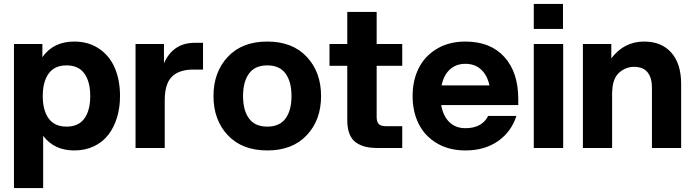

<svg xmlns="http://www.w3.org/2000/svg" viewBox="-20 -740 3476 960"><path d="M49.8 -520H191.9V-454.1Q246.6 -532.2 351.1 -532.2Q423.3 -532.2 476.1 -496.1Q528.8 -460 554.4 -399.2Q580.1 -338.4 580.1 -259.8Q580.1 -201.2 564.9 -151.9Q549.8 -102.5 521.5 -65.9Q493.2 -29.3 449.5 -8.5Q405.8 12.2 351.1 12.2Q250.5 12.2 195.8 -61V200.2H49.8ZM313 -106.9Q372.6 -106.9 401.9 -147.5Q431.2 -188 431.2 -259.8Q431.2 -331.5 401.9 -372.3Q372.6 -413.1 313 -413.1Q252.9 -413.1 223.4 -372.3Q193.8 -331.5 193.8 -259.8Q193.8 -188 223.4 -147.5Q252.9 -106.9 313 -106.9Z M657.7 0V-520H799.8V-423.8Q845.7 -525.9 953.1 -525.9H995.1V-392.1H945.8Q876 -392.1 839.8 -356.9Q803.7 -321.8 803.7 -237.8V0Z M1513.9 -64Q1442.4 12.2 1316.4 12.2Q1190.4 12.2 1118.9 -64Q1047.4 -140.1 1047.4 -259.8Q1047.4 -379.4 1118.9 -455.8Q1190.4 -532.2 1316.4 -532.2Q1442.4 -532.2 1513.9 -455.8Q1585.4 -379.4 1585.4 -259.8Q1585.4 -140.1 1513.9 -64ZM1225.1 -372.3Q1195.3 -331.5 1195.3 -259.8Q1195.3 -188 1225.1 -147.5Q1254.9 -106.9 1316.4 -106.9Q1377.9 -106.9 1407.7 -147.5Q1437.5 -188 1437.5 -259.8Q1437.5 -331.5 1407.7 -372.3Q1377.9 -413.1 1316.4 -413.1Q1254.9 -413.1 1225.1 -372.3Z M1716.3 -680.2H1863.3V-520H1991.2V-411.1H1863.3V-154.8Q1863.3 -130.9 1873.8 -119.9Q1884.3 -108.9 1911.1 -108.9H1991.2V0H1871.1Q1835.9 0 1810.3 -5.6Q1784.7 -11.2 1762.2 -25.9Q1739.7 -40.5 1728 -69.1Q1716.3 -97.7 1716.3 -140.1V-411.1H1627.4V-520H1716.3Z M2307.1 12.2Q2225.1 12.2 2164.6 -23.7Q2104 -59.6 2073.5 -120.6Q2043 -181.6 2043 -259.8Q2043 -337.9 2073.5 -398.9Q2104 -460 2164.6 -496.1Q2225.1 -532.2 2307.1 -532.2Q2432.1 -532.2 2501.7 -455.3Q2571.3 -378.4 2571.3 -245.1V-214.8H2186Q2195.3 -160.2 2226.6 -129.6Q2257.8 -99.1 2307.1 -99.1Q2389.6 -99.1 2420.9 -160.2H2562Q2536.6 -81.1 2470 -34.4Q2403.3 12.2 2307.1 12.2ZM2188 -313H2427.2Q2416.5 -363.8 2385.5 -392.3Q2354.5 -420.9 2307.1 -420.9Q2259.8 -420.9 2229 -392.3Q2198.2 -363.8 2188 -313Z M2648.9 0V-520H2795.9V0ZM2648.9 -595.2V-720.2H2794.9V-595.2Z M3239.7 -303.2Q3239.7 -350.1 3218.3 -377.9Q3196.8 -405.8 3148.9 -405.8Q3129.4 -405.8 3111.1 -398.7Q3092.8 -391.6 3076.7 -377.7Q3060.5 -363.8 3051 -339.4Q3041.5 -314.9 3041.5 -283.2H3040.5V0H2894.5V-520H3036.6V-448.2Q3100.1 -532.2 3200.7 -532.2Q3287.1 -532.2 3336.4 -477.1Q3385.7 -421.9 3385.7 -319.8V0H3239.7Z"/></svg>

Font: Aspekta 400
Style: Bold
Weight: 700
Designer: Ivo Dolenc
Version: Version 2.000